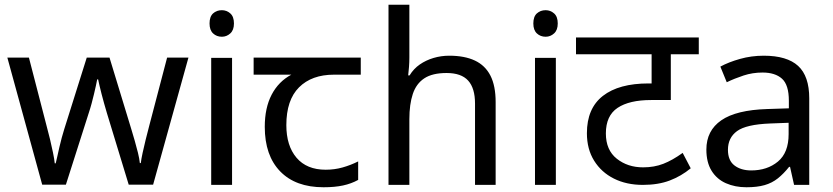

<svg xmlns="http://www.w3.org/2000/svg" viewBox="-20 -780 3515 810"><path d="M431 -303Q425 -324 419 -344.5Q413 -365 408.5 -383.5Q404 -402 400 -418Q396 -434 394 -445H390Q388 -434 384.5 -418Q381 -402 376.5 -383Q372 -364 366.5 -343.5Q361 -323 354 -302L258 -1H158L11 -537H102L176 -251Q184 -222 191 -192.5Q198 -163 203.5 -136.5Q209 -110 211 -91H215Q218 -103 222 -121Q226 -139 230.5 -159Q235 -179 240.5 -199Q246 -219 251 -235L346 -537H442L534 -235Q541 -212 548.5 -186Q556 -160 562 -135.5Q568 -111 570 -92H574Q576 -109 581.5 -134.5Q587 -160 594.5 -190.5Q602 -221 610 -251L685 -537H775L626 -1H523Z M959 -536V0H871V-536ZM916 -737Q936 -737 951.5 -723.5Q967 -710 967 -681Q967 -653 951.5 -639Q936 -625 916 -625Q894 -625 879 -639Q864 -653 864 -681Q864 -710 879 -723.5Q894 -737 916 -737Z M1345 10Q1227 10 1162 -57Q1097 -124 1097 -245Q1097 -325 1126 -380.5Q1155 -436 1209 -465H1050V-537H1502V-465H1389Q1295 -465 1241.5 -411.5Q1188 -358 1188 -252Q1188 -165 1231 -114.5Q1274 -64 1354 -64Q1391 -64 1425 -73.5Q1459 -83 1491 -99V-21Q1462 -5 1427 2.5Q1392 10 1345 10Z M1707 -537Q1707 -518 1705.5 -498Q1704 -478 1702 -462H1708Q1725 -490 1751 -508Q1777 -526 1809 -535.5Q1841 -545 1875 -545Q1940 -545 1983.5 -524.5Q2027 -504 2049 -461Q2071 -418 2071 -349V0H1984V-343Q1984 -408 1955 -440Q1926 -472 1864 -472Q1804 -472 1770 -449.5Q1736 -427 1721.5 -383.5Q1707 -340 1707 -277V0H1619V-760H1707Z M2325 -536V0H2237V-536ZM2282 -737Q2302 -737 2317.5 -723.5Q2333 -710 2333 -681Q2333 -653 2317.5 -639Q2302 -625 2282 -625Q2260 -625 2245 -639Q2230 -653 2230 -681Q2230 -710 2245 -723.5Q2260 -737 2282 -737Z M2928 -551H2810V-358H2727Q2635 -358 2585.5 -325Q2536 -292 2536 -217Q2536 -147 2582 -110.5Q2628 -74 2693 -74Q2740 -74 2778.5 -89Q2817 -104 2860 -135L2894 -70Q2854 -37 2805.5 -18.5Q2757 0 2692 0Q2623 0 2570 -26.5Q2517 -53 2486.5 -102Q2456 -151 2456 -218Q2456 -323 2523.5 -375.5Q2591 -428 2716 -428H2758L2729 -404V-551H2410V-622H2928Z M3202 -545Q3300 -545 3347 -502Q3394 -459 3394 -365V0H3330L3313 -76H3309Q3286 -47 3261.5 -27.5Q3237 -8 3205.5 1Q3174 10 3129 10Q3081 10 3042.5 -7Q3004 -24 2982 -59.5Q2960 -95 2960 -149Q2960 -229 3023 -272.5Q3086 -316 3217 -320L3308 -323V-355Q3308 -422 3279 -448Q3250 -474 3197 -474Q3155 -474 3117 -461.5Q3079 -449 3046 -433L3019 -499Q3054 -518 3102 -531.5Q3150 -545 3202 -545ZM3228 -259Q3128 -255 3089.5 -227Q3051 -199 3051 -148Q3051 -103 3078.5 -82Q3106 -61 3149 -61Q3217 -61 3262 -98.5Q3307 -136 3307 -214V-262Z"/></svg>

Font: lhindi25
Style: Book
Weight: 400
Designer: Jelle Bosma - Monotype Design Team
Foundry: Monotype Imaging Inc.
Version: Version 2.003